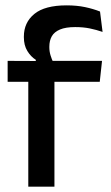

<svg xmlns="http://www.w3.org/2000/svg" viewBox="-20 -696 415 716"><path d="M228.5 -676Q266.5 -676 297.2 -669.5Q328 -663 353 -653L362.5 -577Q339 -585 314.8 -590Q290.5 -595 260.5 -595Q225 -595 203.8 -586Q182.5 -577 173.2 -560.8Q164 -544.5 164 -522V-520Q164 -504 168.5 -489.5Q173 -475 178.5 -463.5L113.5 -461.5V-473Q95 -484.5 82 -505.8Q69 -527 69 -557V-559.5Q69 -612 108 -644Q147 -676 228.5 -676ZM85.5 0V-440.5H183V0ZM8.5 -391V-469L123 -468.5L163 -469H360.5L352 -391Z"/></svg>

Font: Anek Telugu Medium
Style: Regular
Weight: 500
Designer: Omkar Bhoir (Telugu), Yesha Goshar (Latin)
Foundry: Ek Type
Version: Version 1.003